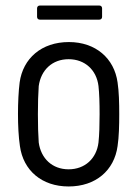

<svg xmlns="http://www.w3.org/2000/svg" viewBox="-20 -666 504 694"><path d="M124 -595H339C345 -595 349 -599 349 -605V-636C349 -642 345 -646 339 -646H124C118 -646 114 -642 114 -636V-605C114 -599 118 -595 124 -595ZM228 8C326 8 393 -50 405 -138C410 -171 411 -212 411 -254C411 -294 410 -335 405 -368C393 -455 326 -514 229 -514C130 -514 63 -455 51 -368C47 -336 45 -295 45 -254C45 -213 47 -171 52 -138C64 -50 131 8 228 8ZM228 -54C169 -54 128 -93 120 -151C118 -178 117 -213 117 -253C117 -292 118 -328 120 -355C128 -413 169 -452 228 -452C287 -452 329 -413 336 -355C339 -328 340 -293 340 -253C340 -215 339 -179 336 -151C329 -93 287 -54 228 -54Z"/></svg>

Font: Barlow Semi Condensed
Style: Regular
Weight: 400
Width: 4
Designer: Jeremy Tribby
Foundry: Tribby Type
Version: Version 1.422;hotconv 1.0.109;makeotfexe 2.5.65596